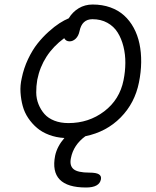

<svg xmlns="http://www.w3.org/2000/svg" viewBox="-20 -647 691 850"><path d="M360.8 183.1Q196.3 183.1 224.1 42Q232.9 1 265.1 -36.1Q229 -38.1 197.8 -49.8Q166.5 -61.5 144.3 -80.3Q122.1 -99.1 105.2 -124Q88.4 -148.9 80.6 -177.7Q72.8 -206.5 70.8 -237.8Q68.8 -269 76.2 -300.8Q85 -344.7 104.2 -385.3Q123.5 -425.8 146.2 -454.3Q168.9 -482.9 195.3 -506.6Q221.7 -530.3 243.4 -544.2Q265.1 -558.1 284.2 -565.9Q301.3 -594.2 328.6 -610.6Q356 -627 390.1 -627Q433.1 -627 468.5 -614.3Q503.9 -601.6 529.3 -578.6Q554.7 -555.7 572 -523.7Q589.4 -491.7 597.4 -453.4Q605.5 -415 605 -371.6Q604.5 -328.1 595.2 -282.2Q577.1 -190.9 514.2 -127Q451.2 -63 357.9 -43.9Q305.2 -5.4 293.9 53.2Q287.1 85.9 305.4 101.6Q323.7 117.2 376 117.2Q406.2 117.2 418 124.8Q429.7 132.3 426.8 147Q419.9 183.1 360.8 183.1ZM145 -293.9Q140.1 -265.1 140.4 -237.5Q140.6 -210 150.6 -185.3Q160.6 -160.6 177 -142.1Q193.4 -123.5 220.7 -112.8Q248 -102.1 283.2 -102.1Q373 -102.1 441.4 -154.1Q509.8 -206.1 526.9 -292Q534.7 -330.6 534.9 -368.4Q535.2 -406.2 526.4 -441.4Q517.6 -476.6 500.7 -503.4Q483.9 -530.3 455.3 -546.1Q426.8 -562 389.2 -562Q342.8 -562 332 -508.8Q327.6 -487.8 315.2 -475.8Q302.7 -463.9 288.1 -463.9Q272 -463.9 264.2 -478Q167.5 -406.7 145 -293.9Z"/></svg>

Font: Shantell Sans Irregular
Style: Italic
Weight: 300
Italic angle: -11.31°
Designer: Stephen Nixon, Anya Danilova, Shantell Martin
Foundry: Arrow Type
Version: Version 1.006;[9816181b4]